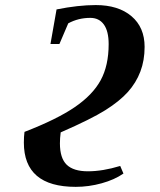

<svg xmlns="http://www.w3.org/2000/svg" viewBox="-20 -724 630 754"><path d="M277.3 9.8Q73.7 9.8 73.7 -164.1Q73.7 -187.5 76.2 -206.1Q202.6 -254.9 273.2 -303Q343.8 -351.1 375.2 -408.7Q406.7 -466.3 406.7 -550.8Q406.7 -601.6 387.9 -627.7Q369.1 -653.8 334.5 -653.8Q287.6 -653.8 248 -632.3L213.4 -551.3H178.2L202.1 -687Q287.6 -704.1 356 -704.1Q444.8 -704.1 496.3 -660.4Q547.9 -616.7 547.9 -540Q547.9 -486.8 531.2 -442.9Q514.6 -398.9 481.9 -362.5Q449.2 -326.2 393.6 -291.3Q337.9 -256.3 218.3 -204.1Q215.3 -180.7 215.3 -161.1Q215.3 -103 241.9 -77.1Q268.6 -51.3 325.2 -51.3Q383.3 -51.3 452.1 -72.3L464.8 -42.5Q429.7 -18.1 379.2 -4.2Q328.6 9.8 277.3 9.8Z"/></svg>

Font: Liberation Serif
Style: Bold Italic
Weight: 700
Italic angle: -16.333°
Designer: Steve Matteson
Foundry: Ascender Corporation
Version: Version 2.1.5